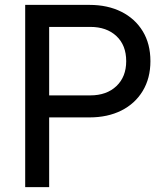

<svg xmlns="http://www.w3.org/2000/svg" viewBox="-20 -765 685 785"><path d="M83 0H181V-285H346Q420 -285 476 -313Q532 -341 563.5 -393Q595 -445 595 -515Q595 -586 563.5 -637.5Q532 -689 476 -717Q420 -745 346 -745H83ZM181 -375V-655H349Q416 -655 456 -617.5Q496 -580 496 -515Q496 -451 456 -413Q416 -375 349 -375Z"/></svg>

Font: Plus Jakarta Sans Medium
Style: Regular
Weight: 500
Designer: Gumpita Rahayu
Foundry: Tokotype
Version: Version 2.004; ttfautohint (v1.8.3)